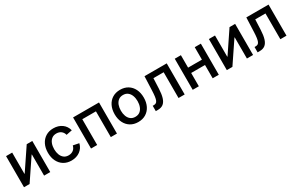

<svg xmlns="http://www.w3.org/2000/svg" viewBox="148 -1715 4411 2893"><g transform="rotate(-30 2353.5 -268.0)"><path d="M526.4 0H419.4V-367.7H414.6L167 0H69.8V-541H176.3V-172.4H181.2L429.2 -541H526.4Z M894 11.2Q817.9 11.2 761 -23.7Q704.1 -58.6 672.6 -121.6Q641.1 -184.6 641.1 -267.6Q641.1 -352.1 672.6 -415.3Q704.1 -478.5 761 -513.4Q817.9 -548.3 894 -548.3Q937.5 -548.3 974.9 -536.9Q1012.2 -525.4 1042 -503.9Q1071.8 -482.4 1092.3 -451.9Q1112.8 -421.4 1122.1 -382.8L1020 -362.8Q1015.1 -383.8 1004.2 -401.4Q993.2 -418.9 977.3 -431.6Q961.4 -444.3 940.7 -451.2Q919.9 -458 894.5 -458Q846.2 -458 814 -432.6Q781.7 -407.2 765.6 -364.3Q749.5 -321.3 749.5 -268.1Q749.5 -215.3 765.6 -172.6Q781.7 -129.9 813.7 -104.5Q845.7 -79.1 894.5 -79.1Q919.9 -79.1 940.9 -86.2Q961.9 -93.3 978.3 -106.2Q994.6 -119.1 1005.4 -137.5Q1016.1 -155.8 1021.5 -178.2L1123.5 -157.7Q1114.7 -118.7 1094 -87.6Q1073.2 -56.6 1043.2 -34.4Q1013.2 -12.2 975.3 -0.5Q937.5 11.2 894 11.2Z M1687 -541V0H1580.1V-448.2H1342.8V0H1235.8V-541Z M2054.7 11.2Q1978.5 11.2 1921.6 -23.7Q1864.7 -58.6 1833.3 -121.6Q1801.8 -184.6 1801.8 -267.6Q1801.8 -352.1 1833.3 -415.3Q1864.7 -478.5 1921.6 -513.4Q1978.5 -548.3 2054.7 -548.3Q2131.8 -548.3 2188.7 -513.4Q2245.6 -478.5 2277.1 -415.3Q2308.6 -352.1 2308.6 -267.6Q2308.6 -184.6 2277.1 -121.6Q2245.6 -58.6 2188.7 -23.7Q2131.8 11.2 2054.7 11.2ZM2054.7 -79.1Q2104 -79.1 2136.2 -104.5Q2168.5 -129.9 2184.6 -172.9Q2200.7 -215.8 2200.7 -268.1Q2200.7 -320.8 2184.6 -363.8Q2168.5 -406.7 2136.2 -432.4Q2104 -458 2054.7 -458Q2006.3 -458 1974.1 -432.4Q1941.9 -406.7 1926 -363.8Q1910.2 -320.8 1910.2 -268.1Q1910.2 -215.8 1926 -172.9Q1941.9 -129.9 1974.1 -104.5Q2006.3 -79.1 2054.7 -79.1Z M2362.8 0V-92.8H2382.3Q2404.8 -92.8 2420.2 -101.6Q2435.5 -110.4 2445.3 -132.6Q2455.1 -154.8 2460.7 -194.8Q2466.3 -234.9 2468.8 -297.4L2478.5 -541H2865.2V0H2758.3V-448.2H2580.1L2572.3 -269Q2568.4 -176.8 2550 -117.2Q2531.7 -57.6 2495.4 -28.8Q2459 0 2399.4 0Z M3378.9 -324.2V-231.4H3084V-324.2ZM3111.8 -541V0H3004.9V-541ZM3459 -541V0H3352.5V-541Z M4055.2 0H3948.2V-367.7H3943.4L3695.8 0H3598.6V-541H3705.1V-172.4H3710L3958 -541H4055.2Z M4134.3 0V-92.8H4153.8Q4176.3 -92.8 4191.7 -101.6Q4207 -110.4 4216.8 -132.6Q4226.6 -154.8 4232.2 -194.8Q4237.8 -234.9 4240.2 -297.4L4250 -541H4636.7V0H4529.8V-448.2H4351.6L4343.8 -269Q4339.8 -176.8 4321.5 -117.2Q4303.2 -57.6 4266.8 -28.8Q4230.5 0 4170.9 0Z"/></g></svg>

Font: Inter 17pt Medium
Style: Regular
Weight: 500
Version: Version 4.001;git-66647c0bb